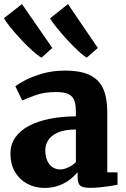

<svg xmlns="http://www.w3.org/2000/svg" viewBox="-30 -914 620 945"><path d="M189 11Q143.5 11 105.2 -9Q67 -29 44.2 -66.8Q21.5 -104.5 21.5 -158.5Q21.5 -204 45.8 -238.2Q70 -272.5 113.8 -295.2Q157.5 -318 216.2 -329.5Q275 -341 343.5 -341.5V-363Q343.5 -397 336 -418.5Q328.5 -440 307.5 -450.5Q286.5 -461 245.5 -461Q188.5 -461 146 -445.8Q103.5 -430.5 79.5 -419.5L45.5 -489.5Q59 -500.5 93.5 -518.8Q128 -537 178.5 -551.8Q229 -566.5 289.5 -566.5Q368 -566.5 413.5 -543.8Q459 -521 478.5 -475.8Q498 -430.5 498 -362.5V-66L548.5 -65.5V-4.5Q537 -2 513.8 1.5Q490.5 5 463.8 7.8Q437 10.5 415.5 10.5Q377 10.5 364.5 -0.5Q352 -11.5 352 -43V-67Q339.5 -50.5 316.8 -32.2Q294 -14 261.8 -1.5Q229.5 11 189 11ZM267 -80Q285 -80 306.8 -90.5Q328.5 -101 343.5 -116V-276.5Q289 -276.5 255.8 -262Q222.5 -247.5 207.8 -224.8Q193 -202 193 -175Q193 -145 202.2 -124Q211.5 -103 228 -91.5Q244.5 -80 267 -80ZM173.5 -630.5Q156 -640.5 129 -664.8Q102 -689 73.8 -719.2Q45.5 -749.5 22.5 -777.8Q-0.5 -806 -10.5 -824.5L78 -894L227.5 -678L174.5 -630.5ZM396.5 -630.5Q379.5 -640.5 354.2 -664Q329 -687.5 301.8 -717Q274.5 -746.5 251.5 -775Q228.5 -803.5 216 -823L304.5 -894L451.5 -678L397 -630.5Z"/></svg>

Font: Merriweather 24pt Black
Style: Regular
Weight: 900
Designer: Eben Sorkin
Foundry: Eben Sorkin
Version: Version 2.100